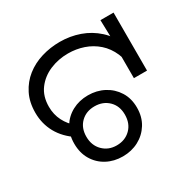

<svg xmlns="http://www.w3.org/2000/svg" viewBox="-149 -823 999 989"><g transform="rotate(-30 350.5 -329.0)"><path d="M153 -198Q92 -238 62 -292.5Q32 -347 32 -412Q32 -475 56 -522.5Q80 -570 120.5 -602Q161 -634 213.5 -650Q266 -666 323 -666Q384 -666 439.5 -646.5Q495 -627 538.5 -587.5Q582 -548 607 -488.5Q632 -429 632 -348H575Q575 -410 555 -456Q535 -502 500.5 -532.5Q466 -563 422 -578Q378 -593 330 -593Q272 -593 221.5 -571.5Q171 -550 139.5 -508Q108 -466 108 -404Q108 -358 127.5 -319.5Q147 -281 181 -254L153 -198ZM561 -475 565 -513 561 -658H639V-313H561ZM311 8Q259 8 217 -14.5Q175 -37 150.5 -78Q126 -119 126 -174Q126 -229 150.5 -269.5Q175 -310 217 -332.5Q259 -355 311 -355Q363 -355 405.5 -332.5Q448 -310 473.5 -269.5Q499 -229 499 -174Q499 -119 473.5 -78Q448 -37 405.5 -14.5Q363 8 311 8ZM312 -57Q362 -57 394.5 -89Q427 -121 427 -174Q427 -226 394.5 -257.5Q362 -289 312 -289Q262 -289 230 -257.5Q198 -226 198 -174Q198 -122 230.5 -89.5Q263 -57 312 -57Z"/></g></svg>

Font: uoriya15
Style: Book
Weight: 400
Designer: Jelle Bosma - Monotype Design Team
Foundry: Monotype Imaging Inc.
Version: Version 2.003